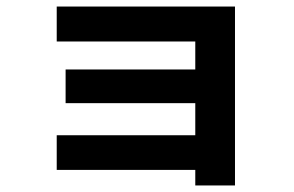

<svg xmlns="http://www.w3.org/2000/svg" viewBox="-20 -567 904 590"><path d="M580.1 -44.9H154.3V-151.4H580.1V-250H181.6V-353.5H580.1V-439.5H154.3V-546.9H702.1V2.9H580.1Z"/></svg>

Font: Pretendard GOV
Style: Bold
Weight: 700
Designer: Base glyphs from Inter by Rasmus Andersson; Hangeul glyphs from Noto Sans CJK(Source Han Sans) by Jang Soo-young and Kan
Foundry: Kil Hyung-jin
Version: Version 1.309